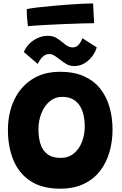

<svg xmlns="http://www.w3.org/2000/svg" viewBox="-20 -1081 717 1126"><path d="M333 25.5Q226 25.5 158.2 -19.5Q90.5 -64.5 58.5 -142.2Q26.5 -220 26.5 -318Q26.5 -417 63 -494.2Q99.5 -571.5 167.8 -615.8Q236 -660 333 -660Q413.5 -660 471.5 -634.2Q529.5 -608.5 566.8 -562.2Q604 -516 622 -454Q640 -392 640 -320Q640 -252.5 622.2 -190.2Q604.5 -128 567.5 -79.5Q530.5 -31 472.2 -2.8Q414 25.5 333 25.5ZM335.5 -155Q381.5 -155 413 -181Q444.5 -207 460.8 -249Q477 -291 477 -338.5Q477 -373.5 470.2 -405Q463.5 -436.5 448 -460.8Q432.5 -485 407 -499Q381.5 -513 344 -513Q303.5 -513 272.2 -487.2Q241 -461.5 223.2 -418Q205.5 -374.5 205.5 -322Q205.5 -274 217.5 -236.2Q229.5 -198.5 258.2 -176.8Q287 -155 335.5 -155ZM120 -775.5Q128.5 -799.5 149 -821.2Q169.5 -843 198.8 -857Q228 -871 261 -871Q290 -871 310.2 -858.8Q330.5 -846.5 347 -832.5Q361 -820.5 375 -811.8Q389 -803 406 -803Q428 -803 442.2 -820Q456.5 -837 463 -857L547 -803.5Q545 -791.5 535.2 -773Q525.5 -754.5 508.8 -736.5Q492 -718.5 468.2 -706Q444.5 -693.5 414.5 -693.5Q388.5 -693.5 367.2 -706.5Q346 -719.5 327.5 -734.5Q312.5 -746.5 298.2 -755.2Q284 -764 270 -764Q250.5 -764 236.8 -753.2Q223 -742.5 214.2 -728.8Q205.5 -715 201.5 -706ZM532 -945Q505 -945 458 -943.5Q411 -942 354.8 -939.8Q298.5 -937.5 243 -934.5Q187.5 -931.5 143.5 -927.5Q140.5 -954 138.5 -978.5Q136.5 -1003 137 -1027.5Q162 -1033 201.2 -1037.5Q240.5 -1042 286.5 -1046.2Q332.5 -1050.5 378.5 -1053.8Q424.5 -1057 463.2 -1059Q502 -1061 526 -1061Z"/></svg>

Font: Grandstander Thin ExtraBold
Style: Regular
Weight: 800
Version: Version 1.200